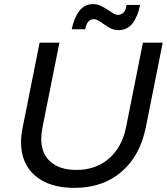

<svg xmlns="http://www.w3.org/2000/svg" viewBox="-20 -907 809 931"><path d="M687 -289Q659 -151 568.5 -73.5Q478 4 340 4Q220 4 151 -54.5Q82 -113 82 -218Q82 -249 90 -289L172 -700H268L186 -289Q180 -259 180 -234Q180 -162 225 -122.5Q270 -83 350 -83Q444 -83 507.5 -137.5Q571 -192 591 -289L673 -700H769ZM555 -761Q534 -761 517.5 -769Q501 -777 479 -793Q463 -804 453.5 -809Q444 -814 435 -814Q402 -814 393 -765H328Q338 -818 363.5 -852.5Q389 -887 431 -887Q452 -887 468.5 -879Q485 -871 508 -856Q524 -845 533.5 -840Q543 -835 552 -835Q570 -835 580.5 -848Q591 -861 594 -883H659Q649 -829 623.5 -795Q598 -761 555 -761Z"/></svg>

Font: Gontserrat
Style: Italic
Weight: 400
Italic angle: -11.3°
Designer: Julieta Ulanovsky
Foundry: Julieta Ulanovsky
Version: Version 6.001